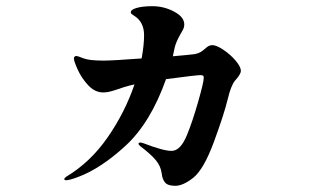

<svg xmlns="http://www.w3.org/2000/svg" viewBox="-20 -579 1040 621"><path d="M759 -350Q759 -344 754 -336Q749 -328 740 -318Q727 -302 717 -260Q705 -210 672 -120.5Q639 -31 605 -4Q572 22 547 22Q523 22 514 11.5Q505 1 503 -18Q500 -42 483.5 -61.5Q467 -81 434 -106Q428 -111 428 -114Q428 -118 434 -118Q438 -118 446 -115Q508 -91 535 -91Q564 -91 585 -143Q602 -184 620.5 -248.5Q639 -313 639 -327Q639 -333 636.5 -334.5Q634 -336 628 -336Q615 -336 517 -323Q467 -182 386 -107.5Q305 -33 231 -6Q204 4 194 4Q188 4 188 0Q188 -3 195 -8Q272 -54 328 -134.5Q384 -215 415 -306L398 -302Q376 -296 366 -292Q363 -291 345.5 -285.5Q328 -280 314 -280Q287 -280 265.5 -303Q244 -326 231.5 -353.5Q219 -381 219 -390Q219 -394 221.5 -396Q224 -398 227 -398Q231 -398 249.5 -390.5Q268 -383 315 -383Q344 -383 438 -390Q446 -433 446 -465Q446 -508 414 -528Q409 -531 406 -533.5Q403 -536 403 -539Q403 -548 422.5 -553.5Q442 -559 473 -559Q510 -559 543 -541.5Q576 -524 576 -500Q576 -490 570.5 -480.5Q565 -471 564 -469Q549 -443 545 -425L539 -397Q597 -402 610 -404Q621 -406 628.5 -410.5Q636 -415 644 -422Q649 -427 654.5 -430Q660 -433 667 -433Q680 -433 702.5 -418Q725 -403 742 -383Q759 -363 759 -350Z"/></svg>

Font: Shippori Antique
Style: Regular
Weight: 400
Designer: FONTDASU
Foundry: FONTDASU / Google Inc. / but / Adobe
Version: Version 2.001